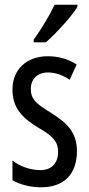

<svg xmlns="http://www.w3.org/2000/svg" viewBox="-20 -786 379 816"><path d="M309 -757V-766H212C191 -721 161 -671 123 -617V-606H175C216 -642 284 -715 309 -757ZM307 -144C307 -226 262 -265 196 -307C133 -345 111 -365 111 -408C111 -450 139 -478 184 -478C217 -478 248 -466 276 -447L306 -512C269 -535 229 -547 183 -547C94 -547 33 -491 33 -406C33 -323 78 -283 145 -242C205 -208 227 -183 227 -141C227 -92 199 -63 152 -63C108 -63 62 -80 33 -104V-20C63 -3 105 10 155 10C251 10 307 -45 307 -144Z"/></svg>

Font: Noto Sans Gujarati UI ExtraCondensed
Style: Regular
Weight: 400
Width: 2
Designer: Jelle Bosma - Monotype Design Team, Universal Thirst
Foundry: Monotype Imaging Inc.
Version: Version 2.106